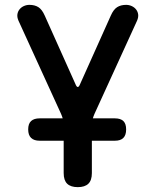

<svg xmlns="http://www.w3.org/2000/svg" viewBox="-20 -760 640 790"><path d="M300 10Q271 10 256.5 -4Q242 -18 242 -48V-181H143Q120 -181 108 -192.5Q96 -204 96 -227.5Q96 -251 108 -262Q120 -273 143 -273H238Q235 -283 231 -292L56 -675Q50 -689 51.5 -700.5Q53 -712 60 -721Q67 -730 78 -735Q89 -740 101 -740Q123 -740 138 -730.5Q153 -721 164 -696L290 -415Q295 -402 300 -402Q305 -402 310 -415L436 -696Q447 -721 462 -730.5Q477 -740 499 -740Q511 -740 522 -735Q533 -730 540 -721Q547 -712 548.5 -700.5Q550 -689 544 -675L369 -292Q365 -283 362 -273H453Q476 -273 487.5 -262Q499 -251 499 -227.5Q499 -204 487.5 -192.5Q476 -181 453 -181H358V-48Q358 -18 343.5 -4Q329 10 300 10Z"/></svg>

Font: Maple Mono SemiBold
Style: Regular
Weight: 600
Monospace: yes
Designer: subframe7536
Version: Version 7.000